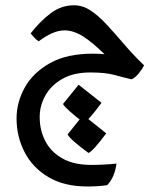

<svg xmlns="http://www.w3.org/2000/svg" viewBox="-20 -317 597 713"><path d="M304.2 375.5Q218.3 375.5 159.7 340.6Q101.1 305.7 71.3 248Q41.5 190.4 41.5 123Q41.5 62 72.5 7.1Q103.5 -47.9 166 -82.8Q228.5 -117.7 324.2 -117.7Q350.6 -117.7 368.2 -115.7Q322.3 -160.6 287.6 -182.4Q252.9 -204.1 219.7 -204.1Q197.3 -204.1 173.8 -193.8Q150.4 -183.6 123.5 -163.6Q112.8 -170.4 105.2 -179.7Q97.7 -189 93.8 -192.9Q128.4 -237.8 168 -267.6Q207.5 -297.4 254.4 -297.4Q287.6 -297.4 317.1 -277.6Q346.7 -257.8 376.7 -225.3Q406.7 -192.9 440.4 -153.3Q474.1 -113.8 515.1 -74.2Q509.3 -62 495.6 -44.9Q481.9 -27.8 468.3 -22.5Q438.5 -29.3 405.3 -38.6Q372.1 -47.9 315.9 -47.9Q252.9 -47.9 211.2 -23.9Q169.4 0 148.4 37.8Q127.4 75.7 127.4 117.7Q127.4 166.5 148.2 206.8Q168.9 247.1 211.4 271.2Q253.9 295.4 318.8 295.4Q365.2 295.4 412.6 290.5Q405.8 341.8 377.9 370.6Q347.2 375.5 304.2 375.5ZM308.6 251Q276.9 228 255.9 209.5Q234.9 190.9 231 182.1L289.1 109.9L374.5 178.2Q324.2 245.6 308.6 251ZM291 138.2Q259.8 115.2 239 96.4Q218.3 77.6 213.9 69.3L272 -2.4L356.9 64.9Q307.1 132.8 291 138.2Z"/></svg>

Font: Harmattan
Style: Bold
Weight: 700
Designer: George W. Nuss III and SIL International
Foundry: SIL International
Version: Version 4.000